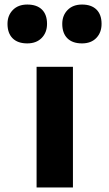

<svg xmlns="http://www.w3.org/2000/svg" viewBox="-20 -825 481 845"><path d="M141 0V-531H301V0ZM341 -634Q299 -634 276.5 -656.5Q254 -679 254 -720Q254 -757 277.5 -781Q301 -805 341 -805Q382 -805 404.5 -783Q427 -761 427 -720Q427 -682 404 -658Q381 -634 341 -634ZM100 -634Q58 -634 35.5 -656.5Q13 -679 13 -720Q13 -757 36.5 -781Q60 -805 100 -805Q142 -805 164.5 -783Q187 -761 187 -720Q187 -682 163.5 -658Q140 -634 100 -634Z"/></svg>

Font: Lexend Giga
Style: Bold
Weight: 700
Version: Version 1.007